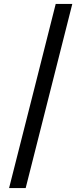

<svg xmlns="http://www.w3.org/2000/svg" viewBox="-20 -839 410 972"><path d="M110 113H26Q72 -68 154 -391.5Q236 -715 262 -819H346Z"/></svg>

Font: Gugi Cyrillic
Style: Regular
Weight: 400
Foundry: TAE System & Typefaces Co.
Version: Version 3.10 September 15, 2020